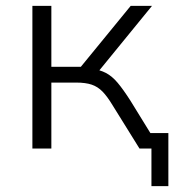

<svg xmlns="http://www.w3.org/2000/svg" viewBox="-20 -509 606 658"><path d="M499 129V0H463V-53H557V129ZM91 0V-489H156V-280H257L428 -489H501L310 -255L292 -274Q322 -270 343 -259Q364 -248 383 -225.5Q402 -203 427 -164L528 0H458L366 -148Q348 -178 331.5 -195Q315 -212 294 -219Q273 -226 241 -226H156V0Z"/></svg>

Font: Nunito Sans 10pt Light
Style: Regular
Weight: 300
Designer: Vernon Adams
Foundry: Vernon Adams
Version: Version 3.101;gftools[0.9.27]